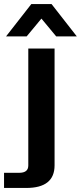

<svg xmlns="http://www.w3.org/2000/svg" viewBox="-65 -720 400 950"><path d="M-45 135H30Q75 135 75 99V-480H205V98Q205 210 65 210H-45ZM-35 -540 90 -700H190L315 -540H213L140 -628L67 -540Z"/></svg>

Font: Xolonium
Style: Regular
Weight: 400
Designer: Severin Meyer
Version: Version 4.2